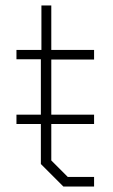

<svg xmlns="http://www.w3.org/2000/svg" viewBox="-20 -680 413 700"><path d="M167 -463V-262H323V-228H167V-95L227 -35H323V0H211L129 -82V-228H40V-262H129V-464H40V-498H131V-660H167V-498H323V-463Z"/></svg>

Font: Chakra Petch ExtraLight
Style: Regular
Weight: 275
Designer: Katatrad Aksorn Co.,Ltd.
Foundry: Cadson Demak Co.,Ltd.
Version: Version 1.000; ttfautohint (v1.6)